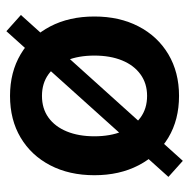

<svg xmlns="http://www.w3.org/2000/svg" viewBox="-15 -570 609 619"><g transform="rotate(90 289.5 -260.5)"><path d="M289.1 11.7Q212.9 11.7 155 -22.5Q97.2 -56.6 65.2 -117.9Q33.2 -179.2 33.2 -260.3Q33.2 -341.3 65.2 -402.8Q97.2 -464.4 155 -498.8Q212.9 -533.2 289.1 -533.2Q366.2 -533.2 423.6 -498.8Q481 -464.4 512.9 -402.8Q544.9 -341.3 544.9 -260.3Q544.9 -179.2 512.9 -117.9Q481 -56.6 423.6 -22.5Q366.2 11.7 289.1 11.7ZM289.1 -91.3Q330.1 -91.3 359.1 -112.3Q388.2 -133.3 403.8 -171.4Q419.4 -209.5 419.4 -260.3Q419.4 -311.5 403.8 -349.6Q388.2 -387.7 359.1 -408.9Q330.1 -430.2 289.1 -430.2Q249 -430.2 219.7 -408.9Q190.4 -387.7 174.8 -349.6Q159.2 -311.5 159.2 -260.3Q159.2 -209 174.8 -171.1Q190.4 -133.3 219.5 -112.3Q248.5 -91.3 289.1 -91.3ZM80.6 23.4 28.3 -23.4 498.5 -545.4 550.3 -499Z"/></g></svg>

Font: Inter 28pt SemiBold
Style: Regular
Weight: 600
Designer: Rasmus Andersson
Foundry: rsms
Version: Version 4.001;git-66647c0bb